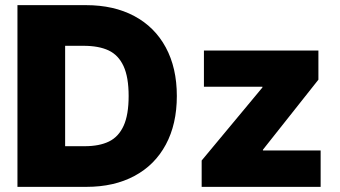

<svg xmlns="http://www.w3.org/2000/svg" viewBox="-20 -727 1323 747"><path d="M47.9 0V-707H314.5Q422.9 -707 502.4 -664.6Q582 -622.1 625 -542.5Q668 -462.9 668 -353.5Q668 -244.1 625.2 -164.6Q582.5 -85 503.2 -42.5Q423.8 0 316.4 0ZM309.6 -158.2Q366.7 -158.2 404.1 -176.5Q441.4 -194.8 460.9 -237.5Q480.5 -280.3 480.5 -353.5Q480.5 -426.8 460.7 -469.7Q440.9 -512.7 402.6 -530.8Q364.3 -548.8 304.7 -548.8H233.4V-158.2ZM764.6 -102.5 1001 -386.7V-389.6H773.4V-530.3H1218.8V-417L1002.9 -144.5V-141.6H1227.5V0H764.6Z"/></svg>

Font: Pretendard JP Black
Style: Regular
Weight: 900
Designer: Base glyphs from Inter by Rasmus Andersson; Hangeul glyphs from Noto Sans CJK(Source Han Sans) by Jang Soo-young and Kan
Foundry: Kil Hyung-jin
Version: Version 1.309